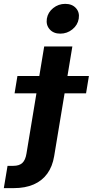

<svg xmlns="http://www.w3.org/2000/svg" viewBox="-129 -761 477 985"><path d="M97.7 -522.5H242.2L148.9 40Q140.1 93.3 113.5 129.9Q86.9 166.5 43.7 185.3Q0.5 204.1 -58.1 204.1H-109.4L-90.3 89.8H-60.5Q-30.3 89.8 -14.4 75Q1.5 60.1 6.8 26.9ZM-54.2 -282.2 -39.6 -371.1H327.1L312.5 -282.2ZM180.2 -588.4Q145.5 -588.4 126 -610.4Q106.4 -632.3 111.3 -665Q116.7 -697.8 143.8 -719.5Q170.9 -741.2 205.6 -741.2Q240.7 -741.2 260.5 -719.5Q280.3 -697.8 274.9 -665Q269.5 -632.3 242.4 -610.4Q215.3 -588.4 180.2 -588.4Z"/></svg>

Font: Inter 28pt
Style: Bold Italic
Weight: 700
Italic angle: -9.3988°
Designer: Rasmus Andersson
Foundry: rsms
Version: Version 4.001;git-66647c0bb